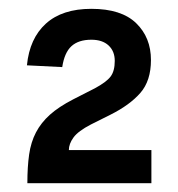

<svg xmlns="http://www.w3.org/2000/svg" viewBox="-20 -738 404 435"><path d="M42 -323Q42 -360 46 -388Q50 -416 61.5 -438Q73 -460 93 -478Q113 -496 146 -513L195 -538Q221 -552 230.5 -564.5Q240 -577 240 -600Q240 -622 226 -635Q212 -648 187 -648Q158 -648 142 -633.5Q126 -619 121 -586L41 -590Q47 -651 84 -684.5Q121 -718 187 -718Q255 -718 288.5 -685.5Q322 -653 322 -602Q322 -555 298 -527.5Q274 -500 230 -478L186 -456Q157 -441 146.5 -426.5Q136 -412 136 -398H323V-323Z"/></svg>

Font: Geist SemBd
Style: Regular
Weight: 400
Designer: Basement.studio, Andrés Briganti, Mateo Zaragoza
Foundry: Basement.studio, Vercel, Andrés Briganti, Guido Ferreyra, Mateo Zaragoza
Version: Version 1.401